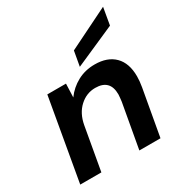

<svg xmlns="http://www.w3.org/2000/svg" viewBox="-174 -877 956 1007"><g transform="rotate(-30 304.5 -374.0)"><path d="M22 0 109 -496H222L219 -414Q250 -457 297 -482.5Q344 -508 402 -508Q479 -508 521.5 -465.5Q564 -423 564 -343Q564 -315 558 -280L508 0H380L428 -268Q429 -280 430.5 -290.5Q432 -301 432 -310Q432 -400 343 -400Q290 -400 249 -362.5Q208 -325 196 -260L150 0ZM329 -536 345 -626 592 -748 574 -644Z"/></g></svg>

Font: DeepMind Sans
Style: Bold Italic
Weight: 700
Italic angle: -10°
Designer: Jonny Pinhorn / Modifications: Colophon Foundry
Foundry: Colophon Foundry
Version: Version 1.002; ttfautohint (v1.8.2)